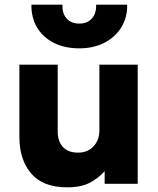

<svg xmlns="http://www.w3.org/2000/svg" viewBox="-20 -787 678 822"><path d="M268 15Q163.5 15 113.2 -44.5Q63 -104 63 -200V-510H227V-224.5Q227 -182.5 249.2 -158Q271.5 -133.5 314 -133.5Q355 -133.5 380.2 -160.2Q405.5 -187 405.5 -229.5V-510H569.5V0H428V-54Q403.5 -26 366 -5.5Q328.5 15 268 15ZM319.5 -580Q257 -580 210.5 -603.5Q164 -627 138.8 -669.2Q113.5 -711.5 114.5 -767H247.5Q245.5 -730 265.2 -708Q285 -686 319.5 -686Q354 -686 373.5 -708Q393 -730 391.5 -767H524.5Q525.5 -712.5 499.5 -670.2Q473.5 -628 427 -604Q380.5 -580 319.5 -580Z"/></svg>

Font: Geologica
Style: Bold
Weight: 700
Designer: Sindre Bremnes, Frode Helland
Foundry: Monokrom Skriftforlag AS
Version: Version 1.010; ttfautohint (v1.8.4.7-5d5b);gftools[0.9.28]